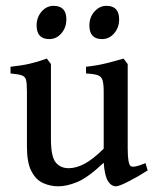

<svg xmlns="http://www.w3.org/2000/svg" viewBox="-20 -635 540 668"><path d="M493.7 -42Q460.4 -20.5 427.2 -3.7Q394 13.2 383.3 13.2Q367.2 13.2 355.7 -4.9Q344.2 -22.9 340.8 -68.8Q284.7 -16.1 248.3 -1.5Q211.9 13.2 183.1 13.2Q155.3 13.2 130.1 2Q105 -9.3 89.4 -39.1Q73.7 -68.8 73.7 -125V-315.4Q73.7 -343.8 70.8 -356.2Q67.9 -368.7 55.9 -372.8Q43.9 -377 16.6 -379.4V-402.8Q54.2 -406.7 82.3 -413.1Q110.4 -419.4 143.1 -431.2L157.2 -412.1V-151.4Q157.2 -91.3 173.3 -70.6Q189.5 -49.8 219.2 -49.8Q244.1 -49.8 273.2 -64.7Q302.2 -79.6 340.8 -117.7V-315.4Q340.8 -342.3 336.9 -355.5Q333 -368.7 320.1 -373.3Q307.1 -377.9 279.3 -379.4V-402.8Q316.9 -406.7 349.4 -414.8Q381.8 -422.9 409.7 -431.2L424.3 -412.1V-119.1Q424.3 -65.4 434.6 -57.1Q439.5 -53.7 451.4 -55.9Q463.4 -58.1 486.3 -67.4ZM210.9 -567.9Q210.9 -539.1 193.6 -519Q176.3 -499 151.4 -499Q107.4 -499 107.4 -546.4Q107.4 -575.2 125 -595Q142.6 -614.7 166 -614.7Q210.9 -614.7 210.9 -567.9ZM394.5 -567.9Q394.5 -539.1 377.2 -519Q359.9 -499 335 -499Q291 -499 291 -546.4Q291 -575.2 308.8 -595Q326.7 -614.7 350.1 -614.7Q394.5 -614.7 394.5 -567.9Z"/></svg>

Font: Dai Banna SIL
Style: Regular
Weight: 400
Designer: Victor Gaultney
Foundry: SIL International
Version: Version 4.000